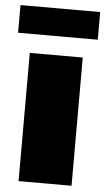

<svg xmlns="http://www.w3.org/2000/svg" viewBox="-61 -781 447 816"><g transform="rotate(5 163.0 -373.0)"><path d="M50 -547H276V0H50ZM-7 -746H333V-628H-7Z"/></g></svg>

Font: Montserrat Alternates Black
Style: Regular
Weight: 900
Designer: Julieta Ulanovsky
Foundry: Julieta Ulanovsky
Version: Version 7.200